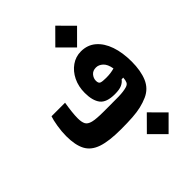

<svg xmlns="http://www.w3.org/2000/svg" viewBox="-265 -793 1116 1116"><g transform="rotate(-45 293.0 -235.0)"><path d="M258.3 4.9Q161.1 4.9 106 -13.9Q50.8 -32.7 28.1 -75.9Q5.4 -119.1 5.4 -192.4Q5.4 -230 12.2 -271.2Q19 -312.5 26.9 -334.5H138.2Q132.3 -298.8 129.2 -270Q126 -241.2 126 -218.3Q126 -187.5 134.8 -170.4Q143.6 -153.3 171.6 -146.2Q199.7 -139.2 258.3 -139.2Q267.6 -139.2 276.6 -139.2Q285.6 -139.2 294.9 -139.2Q341.8 -138.7 383.5 -139.6Q425.3 -140.6 451.2 -148.4Q468.3 -153.3 473.9 -166Q479.5 -178.7 480.5 -198.7L466.8 -198.2Q456.1 -183.1 436 -173.8Q416 -164.6 378.4 -164.6Q310.1 -164.6 284.7 -197.5Q259.3 -230.5 259.3 -293.9Q259.3 -346.7 280 -388.9Q300.8 -431.2 335.9 -455.8Q371.1 -480.5 414.1 -480.5Q467.8 -480.5 505.1 -448.5Q542.5 -416.5 562 -360.1Q581.5 -303.7 581.5 -230Q581.5 -154.8 559.6 -102.8Q537.6 -50.8 485.8 -27.8Q457 -15.1 425.8 -7.8Q394.5 -0.5 354.5 2.2Q314.5 4.9 258.3 4.9ZM478 -276.4Q471.2 -316.9 451.7 -334.7Q432.1 -352.5 409.7 -352.5Q383.3 -352.5 369.1 -335.2Q355 -317.9 355 -297.9Q355 -276.9 367.2 -272.2Q379.4 -267.6 409.2 -267.6Q430.2 -267.6 446 -269.8Q461.9 -272 478 -276.4ZM414.6 -512.2 325.2 -601.6 414.6 -691.4 503.9 -601.6ZM434.6 220.2 345.2 130.9 434.6 41 523.9 130.9Z"/></g></svg>

Font: Cascadia Code NF
Style: Bold
Weight: 700
Monospace: yes
Designer: Aaron Bell
Foundry: Saja Typeworks
Version: Version 2404.023; ttfautohint (v1.8.4)